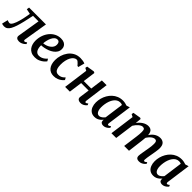

<svg xmlns="http://www.w3.org/2000/svg" viewBox="361 -2018 3479 3479"><g transform="rotate(45 2100.0 -279.0)"><path d="M467.5 -96.5Q464 -75 470.5 -67.8Q477 -60.5 484 -60.5Q493 -60.5 504.2 -65.8Q515.5 -71 532 -84L545.5 -54.5Q537.5 -44 518 -28.5Q498.5 -13 471.5 -1.5Q444.5 10 413.5 10Q374 10 352.5 -9Q331 -28 337.5 -67L408 -499H266.5Q245.5 -395 226 -313Q206.5 -231 186.8 -170.5Q167 -110 144.5 -70Q123.5 -32.5 95.5 -12.2Q67.5 8 29.5 8Q12 8 -6.8 3.8Q-25.5 -0.5 -30 -4L-2 -120Q2 -118 11.8 -114.2Q21.5 -110.5 34 -107.2Q46.5 -104 57.5 -104Q73.5 -104 87.5 -118Q101.5 -132 114 -155.5Q126.5 -179 137.5 -209.2Q148.5 -239.5 157.5 -272.5Q169 -315 178 -357Q187 -399 192.8 -432.5Q198.5 -466 201 -483.5L102 -504.5L110.5 -554.5H542.5Z M1033 -100Q1019.5 -79 989.8 -53.2Q960 -27.5 916.5 -8.2Q873 11 817.5 11Q762 11 723.2 -8Q684.5 -27 660.8 -59.2Q637 -91.5 626.2 -131.2Q615.5 -171 615.5 -212.5Q616 -287 638.8 -351.5Q661.5 -416 702.2 -465Q743 -514 797.5 -541.5Q852 -569 915.5 -569Q966.5 -569 998.8 -553Q1031 -537 1047 -509.2Q1063 -481.5 1063.5 -447Q1064.5 -399.5 1043 -363.5Q1021.5 -327.5 985.8 -301.8Q950 -276 907.5 -259.5Q865 -243 823 -234.8Q781 -226.5 747.5 -226Q746.5 -192 752 -162.5Q757.5 -133 770 -110.2Q782.5 -87.5 802.8 -74.8Q823 -62 851.5 -62Q884.5 -62 913 -73.2Q941.5 -84.5 965 -102.8Q988.5 -121 1007.5 -142.5ZM887.5 -510Q854 -510 829 -488Q804 -466 787 -430.5Q770 -395 760.5 -354.8Q751 -314.5 748.5 -278Q772 -279 799 -286.2Q826 -293.5 851.8 -306.5Q877.5 -319.5 898.5 -338.5Q919.5 -357.5 932 -382.2Q944.5 -407 943.5 -436.5Q942.5 -473.5 928 -491.8Q913.5 -510 887.5 -510Z M1298.5 10Q1214 10 1165 -48.2Q1116 -106.5 1115 -215Q1114.5 -275 1133.2 -336.8Q1152 -398.5 1189.5 -450.8Q1227 -503 1284.2 -535Q1341.5 -567 1417 -567Q1445.5 -567 1479 -561.8Q1512.5 -556.5 1535 -546L1502.5 -423.5L1477.5 -427Q1465.5 -441.5 1450 -458.2Q1434.5 -475 1418.8 -487Q1403 -499 1390 -499Q1360 -499 1333.2 -479Q1306.5 -459 1286.2 -422.2Q1266 -385.5 1254.5 -334.8Q1243 -284 1244 -223Q1245 -168.5 1256.5 -134Q1268 -99.5 1289.5 -83.2Q1311 -67 1343 -67Q1374 -67 1397.2 -75Q1420.5 -83 1439.2 -97Q1458 -111 1475 -128.5L1499 -86Q1486 -68 1459 -45.2Q1432 -22.5 1392 -6.2Q1352 10 1298.5 10Z M2037.5 -96.5Q2035.5 -77.5 2040.2 -69Q2045 -60.5 2053 -60.5Q2062 -60.5 2071.8 -65.2Q2081.5 -70 2098.5 -84L2112 -54.5Q2107 -47.5 2091 -31.8Q2075 -16 2049.5 -3Q2024 10 1991 10Q1964.5 10 1945 1.8Q1925.5 -6.5 1915.8 -22.5Q1906 -38.5 1909 -61L1936 -254.5H1745L1710 0H1588.5L1653 -476.5L1603.5 -503L1611 -542.5L1758 -566.5L1785 -553L1753 -313.5H1944L1976.5 -553.5H2098Z M2615.5 -99.5Q2612.5 -77.5 2618.5 -69Q2624.5 -60.5 2634 -60.5Q2642.5 -60.5 2652.8 -66Q2663 -71.5 2679 -85L2693 -56Q2688 -48.5 2671.2 -32.5Q2654.5 -16.5 2628.8 -3.2Q2603 10 2570 10Q2540.5 10 2521.2 -5Q2502 -20 2501.5 -52L2504 -73.5Q2487 -53 2464.8 -33.8Q2442.5 -14.5 2413.2 -2.2Q2384 10 2347 10Q2290 10 2253.2 -17.5Q2216.5 -45 2198.5 -91.8Q2180.5 -138.5 2180.5 -196Q2180.5 -248.5 2194.5 -301.5Q2208.5 -354.5 2235.8 -402.2Q2263 -450 2302.8 -487.2Q2342.5 -524.5 2394.2 -545.8Q2446 -567 2509 -567Q2534.5 -567 2564 -560.8Q2593.5 -554.5 2615 -546.5L2680 -566.5ZM2547.5 -496.5Q2536 -502.5 2523 -505.2Q2510 -508 2496 -508Q2458 -508 2428 -489.8Q2398 -471.5 2375.8 -440.2Q2353.5 -409 2339 -369.2Q2324.5 -329.5 2317.5 -286.2Q2310.5 -243 2310.5 -201Q2310.5 -156.5 2320.8 -125.5Q2331 -94.5 2349 -78.5Q2367 -62.5 2391 -62.5Q2409 -62.5 2424.2 -68.8Q2439.5 -75 2453 -85Q2466.5 -95 2477.5 -106.8Q2488.5 -118.5 2497.5 -130Z M2967 -556 2956.5 -442Q2973.5 -467.5 2996.5 -490.2Q3019.5 -513 3045.8 -530.2Q3072 -547.5 3100.5 -557.2Q3129 -567 3158.5 -567Q3194.5 -567 3219 -553.2Q3243.5 -539.5 3256.2 -509.2Q3269 -479 3271 -428.5Q3271 -422 3271 -415Q3271 -408 3270.5 -400.8Q3270 -393.5 3269 -385.5L3251 -411Q3268 -446.5 3290.5 -475.2Q3313 -504 3340.5 -524.5Q3368 -545 3399.2 -556Q3430.5 -567 3465 -567Q3518.5 -567 3553 -534Q3587.5 -501 3587.5 -421Q3587.5 -403 3583.5 -372.2Q3579.5 -341.5 3574 -308Q3568.5 -274.5 3563.5 -247Q3559 -221.5 3554 -193.5Q3549 -165.5 3545.2 -138.8Q3541.5 -112 3540.5 -91Q3540 -73.5 3544.5 -67Q3549 -60.5 3556.5 -60.5Q3566.5 -60.5 3577.2 -66.5Q3588 -72.5 3605.5 -87.5L3618.5 -58.5Q3613.5 -51 3596.8 -34.8Q3580 -18.5 3552.8 -4.2Q3525.5 10 3489 10Q3457 10 3440 0Q3423 -10 3417 -26.2Q3411 -42.5 3411.5 -61.5Q3412 -79.5 3415.8 -106Q3419.5 -132.5 3425 -162.2Q3430.5 -192 3435 -220.5Q3440 -247.5 3445.5 -280.5Q3451 -313.5 3455 -347Q3459 -380.5 3458.5 -409.5Q3458 -454 3446 -469.2Q3434 -484.5 3408.5 -484.5Q3388.5 -484.5 3366.5 -473.5Q3344.5 -462.5 3322.8 -442Q3301 -421.5 3282 -394Q3263 -366.5 3250 -334L3271 -405Q3270.5 -382 3268 -354.2Q3265.5 -326.5 3262.5 -298.8Q3259.5 -271 3256 -246.5L3225 0H3101.5L3131 -219Q3135 -247 3139.2 -280Q3143.5 -313 3146.5 -346.2Q3149.5 -379.5 3149 -407.5Q3148.5 -455 3136 -470Q3123.5 -485 3094.5 -485Q3077.5 -485 3057.8 -475.2Q3038 -465.5 3018 -448.2Q2998 -431 2979.2 -408.8Q2960.5 -386.5 2946 -361L2897 0H2775L2839.5 -477.5L2789 -504L2796.5 -543L2944.5 -567Z M4122.5 -99.5Q4119.5 -77.5 4125.5 -69Q4131.5 -60.5 4141 -60.5Q4149.5 -60.5 4159.8 -66Q4170 -71.5 4186 -85L4200 -56Q4195 -48.5 4178.2 -32.5Q4161.5 -16.5 4135.8 -3.2Q4110 10 4077 10Q4047.5 10 4028.2 -5Q4009 -20 4008.5 -52L4011 -73.5Q3994 -53 3971.8 -33.8Q3949.5 -14.5 3920.2 -2.2Q3891 10 3854 10Q3797 10 3760.2 -17.5Q3723.5 -45 3705.5 -91.8Q3687.5 -138.5 3687.5 -196Q3687.5 -248.5 3701.5 -301.5Q3715.5 -354.5 3742.8 -402.2Q3770 -450 3809.8 -487.2Q3849.5 -524.5 3901.2 -545.8Q3953 -567 4016 -567Q4041.5 -567 4071 -560.8Q4100.5 -554.5 4122 -546.5L4187 -566.5ZM4054.5 -496.5Q4043 -502.5 4030 -505.2Q4017 -508 4003 -508Q3965 -508 3935 -489.8Q3905 -471.5 3882.8 -440.2Q3860.5 -409 3846 -369.2Q3831.5 -329.5 3824.5 -286.2Q3817.5 -243 3817.5 -201Q3817.5 -156.5 3827.8 -125.5Q3838 -94.5 3856 -78.5Q3874 -62.5 3898 -62.5Q3916 -62.5 3931.2 -68.8Q3946.5 -75 3960 -85Q3973.5 -95 3984.5 -106.8Q3995.5 -118.5 4004.5 -130Z"/></g></svg>

Font: Merriweather 20pt SemiBold
Style: Italic
Weight: 600
Italic angle: -7.8°
Version: Version 2.101